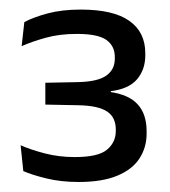

<svg xmlns="http://www.w3.org/2000/svg" viewBox="-20 -728 348 393"><path d="M141 -355.5Q104.4 -355.5 74.5 -362.9Q44.5 -370.3 27.7 -377.8L22.2 -430.7Q42.8 -421.5 71.8 -414Q100.7 -406.5 132.9 -406.5Q181.1 -406.5 199 -421.6Q217 -436.7 217 -459.8V-463.2Q217 -474.9 212.8 -484.1Q208.7 -493.2 199.7 -499.4Q190.6 -505.6 175.9 -508.9Q161.2 -512.2 139.6 -512.6L72.8 -513.9V-558.6L139.2 -559.9Q180 -560.8 197.5 -573.2Q215 -585.6 215 -607.8V-611.5Q215 -633.8 197.9 -646.2Q180.8 -658.6 137 -658.6Q101.7 -658.6 73.2 -650.6Q44.8 -642.7 24.3 -633.5L29.8 -682.8Q48.5 -692.8 77.7 -700.6Q106.9 -708.4 145.2 -708.4Q212.1 -708.4 244.7 -685.3Q277.4 -662.3 277.4 -619.1V-614.9Q277.4 -585.6 260.6 -565.8Q243.8 -546 206.9 -541.4L206.3 -535.1L205 -539.8Q244 -534.3 262 -514.2Q280.1 -494.2 280.1 -459.6V-454.4Q280.1 -426.3 265.6 -403.9Q251.2 -381.4 220.4 -368.5Q189.6 -355.5 141 -355.5Z"/></svg>

Font: Anek Odia Medium
Style: Regular
Weight: 500
Designer: Yesha Goshar & Mahesh Sahu (Odia), Yesha Goshar (Latin)
Foundry: Ek Type
Version: Version 1.003